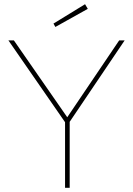

<svg xmlns="http://www.w3.org/2000/svg" viewBox="-20 -892 632 912"><path d="M289 0V-339L297 -300L20 -700H46L305 -327H294L546 -700H572L302 -300L311 -339V0ZM243 -764 234 -780 384 -872 397 -850Z"/></svg>

Font: Lexend Deca Thin
Style: Regular
Weight: 250
Designer: Bonnie Shaver-Troup, Thomas Jockin
Foundry: Lexend
Version: Version 1.007